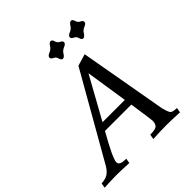

<svg xmlns="http://www.w3.org/2000/svg" viewBox="-307 -1093 1257 1257"><g transform="rotate(-45 321.5 -464.5)"><path d="M634.8 0Q558.6 -3.9 514.6 -3.9Q460 -3.9 387.7 0L393.6 -34.2Q442.9 -34.2 456.1 -47.4Q469.2 -60.5 469.2 -90.3Q469.2 -99.6 445.3 -261.2H201.2Q108.9 -98.6 108.9 -64.5Q108.9 -47.9 123.3 -41Q137.7 -34.2 171.4 -34.2L165.5 0Q96.2 -3.9 46.4 -3.9Q6.3 -3.9 -63 0L-57.1 -34.2Q-22.9 -35.2 -0.7 -47.9Q21.5 -60.5 41 -91.3L380.4 -686L462.4 -710.4L570.3 -101.6Q580.1 -62.5 589.8 -48.3Q599.6 -34.2 640.6 -34.2ZM437 -313 392.1 -605 230.5 -313ZM340.8 -789.6Q327.6 -791 322.8 -810.3Q317.9 -829.6 300.5 -837.4Q283.2 -845.2 283.2 -857.4Q283.2 -871.6 308.1 -881.3Q328.6 -889.6 340.1 -908.7Q351.6 -927.7 365.2 -929.2Q378.9 -927.7 383.8 -908.7Q388.7 -889.6 405.8 -881.6Q422.9 -873.5 422.9 -861.8Q422.9 -847.2 398.4 -837.9Q377.9 -829.6 366.5 -810.3Q355 -791 340.8 -789.6ZM529.3 -789.6Q516.1 -791 511.2 -810.3Q506.3 -829.6 489 -837.4Q471.7 -845.2 471.7 -857.4Q471.7 -871.6 496.6 -881.3Q517.1 -889.6 528.6 -908.7Q540 -927.7 553.7 -929.2Q567.4 -927.7 572.3 -908.7Q577.1 -889.6 594.2 -881.6Q611.3 -873.5 611.3 -861.8Q611.3 -847.2 586.9 -837.9Q566.4 -829.6 554.9 -810.3Q543.5 -791 529.3 -789.6Z"/></g></svg>

Font: Kelvinch
Style: Italic
Weight: 400
Italic angle: -10°
Designer: Paul James Miller
Foundry: High-Logic / Made with FontCreator
Version: Version 3.40;July 22, 2017;FontCreator 11.0.0.2388 64-bit